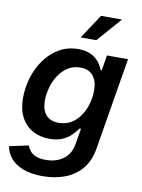

<svg xmlns="http://www.w3.org/2000/svg" viewBox="-103 -828 823 1113"><g transform="rotate(10 308.5 -272.0)"><path d="M226.6 214.8Q158.2 214.8 111.1 196.5Q64 178.2 37.6 147Q11.2 115.7 5.9 77.1L118.2 53.2Q123 69.3 135 84.2Q147 99.1 169.4 108.9Q191.9 118.7 228 118.7Q289.6 118.7 331.3 88.1Q373 57.6 382.8 -1L398.9 -94.7L389.6 -93.8Q374.5 -71.3 353 -51Q331.5 -30.8 301.3 -18.1Q271 -5.4 228.5 -5.4Q171.9 -5.4 128.7 -29.3Q85.4 -53.2 61 -99.4Q36.6 -145.5 36.6 -212.4Q36.6 -273.9 54.7 -333.5Q72.8 -393.1 107.7 -441.2Q142.6 -489.3 192.1 -518.1Q241.7 -546.9 304.2 -546.9Q339.4 -546.9 364.7 -537.8Q390.1 -528.8 407.5 -513.9Q424.8 -499 435.5 -481.9Q446.3 -464.8 451.7 -448.7L458.5 -449.7L473.1 -539.1H597.2L507.3 2.4Q495.1 76.7 455.6 123.5Q416 170.4 356.7 192.6Q297.4 214.8 226.6 214.8ZM264.6 -106Q307.1 -106 339.1 -125.7Q371.1 -145.5 392.3 -177.7Q413.6 -210 424.3 -249Q435.1 -288.1 435.1 -327.1Q435.1 -380.9 409.7 -412.1Q384.3 -443.4 334.5 -443.4Q293.5 -443.4 261.7 -423.3Q230 -403.3 208.3 -370.4Q186.5 -337.4 175.3 -297.6Q164.1 -257.8 164.1 -218.8Q164.1 -165.5 189.5 -135.7Q214.8 -106 264.6 -106ZM304.7 -615.7 399.4 -759.3H522.9L397 -615.7Z"/></g></svg>

Font: Inter 18pt SemiBold
Style: Italic
Weight: 600
Italic angle: -9.3988°
Designer: Rasmus Andersson
Foundry: rsms
Version: Version 4.001;git-66647c0bb